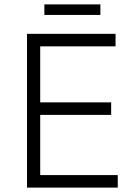

<svg xmlns="http://www.w3.org/2000/svg" viewBox="-20 -854 614 874"><path d="M182 -786H437V-834H182ZM103 0H516V-57H163V-331H486V-388H163V-643H506V-700H103Z"/></svg>

Font: Fixel Display Light
Style: Regular
Weight: 300
Designer: AlfaBravo + MacPaw
Foundry: Kyrylo Tkachov, Marchela Mozhyna, Serhii Makarenko, Maria Weinstein, Zakhar Kryvoshyya
Version: Version 1.211